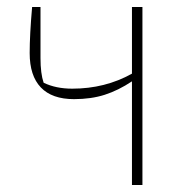

<svg xmlns="http://www.w3.org/2000/svg" viewBox="-20 -530 517 550"><path d="M358 -297Q319 -271 280 -258.5Q241 -246 192 -246Q129 -246 97 -279.5Q65 -313 65 -378Q65 -430 72 -510H96V-364Q96 -319 105 -293Q140 -276 187 -276Q281 -276 358 -319V-510H388V0H358Z"/></svg>

Font: Athiti ExtraLight
Style: Regular
Weight: 250
Version: Version 1.032